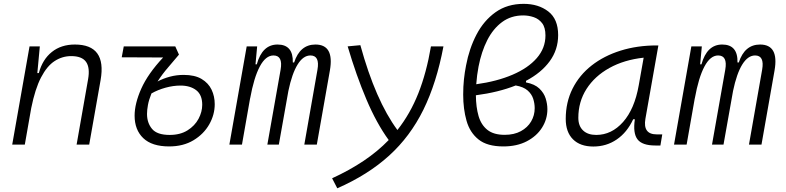

<svg xmlns="http://www.w3.org/2000/svg" viewBox="-20 -762 4142 1012"><path d="M44.4 0 135.7 -517.6H189.9L176.8 -377H184.6Q204.1 -448.7 253.2 -488Q302.2 -527.3 374.5 -527.3Q543 -527.3 510.3 -340.3L450.2 0H383.8L444.3 -344.2Q455.1 -405.3 433.6 -435.8Q412.1 -466.3 355 -466.3Q308.6 -466.3 268.3 -440.4Q228 -414.6 196.5 -354.2Q165 -293.9 144.5 -191.9L110.8 0Z M871.6 9.8Q780.8 9.8 735.1 -33.9Q689.5 -77.6 689.5 -152.3Q689.5 -215.8 724.6 -294.7Q759.8 -373.5 839.8 -459L621.6 -460L632.3 -517.6H903.8L923.3 -474.1Q898.9 -444.3 867.4 -408.2Q835.9 -372.1 810.5 -332.5Q840.8 -348.6 875.7 -357.9Q910.6 -367.2 948.2 -367.2Q1006.8 -367.2 1042.7 -345.7Q1078.6 -324.2 1095.2 -289.3Q1111.8 -254.4 1111.8 -212.9Q1111.8 -157.2 1082.8 -106.2Q1053.7 -55.2 999.8 -22.7Q945.8 9.8 871.6 9.8ZM778.3 -269.5Q764.6 -235.4 759.8 -208.7Q754.9 -182.1 754.9 -161.6Q754.9 -114.3 781.5 -82.5Q808.1 -50.8 874 -50.8Q930.2 -50.8 968.5 -75Q1006.8 -99.1 1026.4 -135.7Q1045.9 -172.4 1045.9 -210Q1045.9 -262.2 1014.2 -286.6Q982.4 -311 931.2 -311Q893.1 -311 852.5 -299.8Q812 -288.6 778.3 -269.5Z M1335.4 -517.6 1326.7 -422.9H1333.5Q1362.3 -527.3 1442.9 -527.3Q1525.9 -527.3 1523.4 -432.6H1530.3Q1561 -527.3 1642.6 -527.3Q1742.7 -527.3 1718.8 -390.6L1649.9 0H1584L1653.3 -394.5Q1666.5 -469.7 1616.2 -469.7Q1578.1 -469.7 1548.6 -421.9Q1519 -374 1500 -282.7L1449.7 0H1389.2L1459 -394.5Q1472.2 -469.7 1421.4 -469.7Q1380.4 -469.7 1349.4 -411.6Q1318.4 -353.5 1298.3 -242.7V-244.1L1255.4 0H1189L1280.3 -517.6Z M1757.8 230.5 1730.5 177.7Q1822.8 135.3 1896.7 85.7Q1970.7 36.1 2028.8 -23.9Q1964.8 -111.8 1911.4 -237.8Q1857.9 -363.8 1812.5 -517.6L1879.4 -523.9Q1959.5 -232.4 2074.7 -76.7Q2142.1 -162.1 2185.1 -270.5Q2228 -378.9 2251.5 -517.6H2317.4Q2281.2 -325.2 2211.7 -183.8Q2142.1 -42.5 2031 58.3Q1919.9 159.2 1757.8 230.5Z M2752.4 -335.9V-327.6Q2798.3 -318.8 2822.8 -295.4Q2847.2 -272 2856.2 -242.9Q2865.2 -213.9 2865.2 -186.5Q2865.2 -133.8 2836.9 -89.1Q2808.6 -44.4 2756.6 -17.3Q2704.6 9.8 2632.8 9.8Q2547.9 9.8 2502.2 -26.9Q2456.5 -63.5 2439 -125.5Q2421.4 -187.5 2421.4 -263.2Q2421.4 -305.7 2425.3 -343Q2429.2 -380.4 2436.5 -417Q2453.1 -505.9 2491.5 -579.6Q2529.8 -653.3 2591.8 -697.5Q2653.8 -741.7 2740.2 -741.7Q2817.9 -741.7 2869.9 -701.7Q2921.9 -661.6 2921.9 -577.1Q2921.9 -500 2877.4 -439.2Q2833 -378.4 2752.4 -335.9ZM2490.2 -317.9Q2599.6 -333 2681.6 -368.2Q2763.7 -403.3 2809.3 -455.8Q2855 -508.3 2855 -575.2Q2855 -617.2 2837.4 -639.9Q2819.8 -662.6 2793 -671.6Q2766.1 -680.7 2737.8 -680.7Q2673.8 -680.7 2626.5 -645.8Q2579.1 -610.8 2548.3 -550.3Q2517.6 -489.7 2502.4 -411.6Q2493.7 -366.7 2490.2 -317.9ZM2698.2 -311.5Q2607.4 -275.4 2488.3 -259.8Q2488.8 -197.3 2502.4 -150.4Q2516.1 -103.5 2549.1 -77.4Q2582 -51.3 2640.1 -51.3Q2689.9 -51.3 2725.3 -70.6Q2760.7 -89.8 2779.5 -121.8Q2798.3 -153.8 2798.3 -191.9Q2798.3 -216.8 2790.3 -241.7Q2782.2 -266.6 2760.7 -285.4Q2739.3 -304.2 2698.2 -311.5Z M3107.4 10.3Q3038.1 10.3 3000 -27.8Q2961.9 -65.9 2961.9 -135.3Q2961.9 -223.1 2997.8 -294.7Q3033.7 -366.2 3098.6 -417Q3163.6 -467.8 3251 -495.1Q3338.4 -522.5 3440.9 -522.5H3450.2L3381.8 -135.7Q3367.7 -53.7 3441.4 -53.7H3470.7L3460.9 4.9H3434.1Q3364.7 4.9 3340.1 -27.6Q3315.4 -60.1 3326.2 -133.3H3317.4Q3285.2 -64 3230.7 -26.9Q3176.3 10.3 3107.4 10.3ZM3122.6 -50.8Q3203.6 -50.8 3264.2 -119.1Q3324.7 -187.5 3346.7 -312.5L3372.6 -458Q3269.5 -446.8 3191.9 -403.6Q3114.3 -360.4 3071.3 -293Q3028.3 -225.6 3028.3 -141.1Q3028.3 -98.1 3053.2 -74.5Q3078.1 -50.8 3122.6 -50.8Z M3679.2 -517.6 3670.4 -422.9H3677.2Q3706.1 -527.3 3786.6 -527.3Q3869.6 -527.3 3867.2 -432.6H3874Q3904.8 -527.3 3986.3 -527.3Q4086.4 -527.3 4062.5 -390.6L3993.7 0H3927.7L3997.1 -394.5Q4010.3 -469.7 3960 -469.7Q3921.9 -469.7 3892.3 -421.9Q3862.8 -374 3843.8 -282.7L3793.5 0H3732.9L3802.7 -394.5Q3815.9 -469.7 3765.1 -469.7Q3724.1 -469.7 3693.1 -411.6Q3662.1 -353.5 3642.1 -242.7V-244.1L3599.1 0H3532.7L3624 -517.6Z"/></svg>

Font: Cascadia Code Light
Style: Italic
Weight: 300
Italic angle: -10°
Monospace: yes
Designer: Aaron Bell
Foundry: Saja Typeworks
Version: Version 2404.023; ttfautohint (v1.8.4)